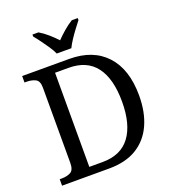

<svg xmlns="http://www.w3.org/2000/svg" viewBox="-163 -1053 1053 1175"><g transform="rotate(-20 363.5 -465.5)"><path d="M38 0V-42H51Q85 -42 109 -54.5Q133 -67 133 -114V-604Q133 -648 108.5 -660Q84 -672 51 -672H38V-714H344Q499 -714 584.5 -621Q670 -528 670 -358Q670 -249 633.5 -168.5Q597 -88 525 -44Q453 0 344 0ZM321 -51Q440 -51 499.5 -130.5Q559 -210 559 -358Q559 -507 500 -585.5Q441 -664 322 -664H234V-51ZM284 -771Q274 -794 256 -820.5Q238 -847 219 -873Q200 -899 184 -918V-931H223Q252 -914 280.5 -889Q309 -864 331 -840Q354 -864 383 -889Q412 -914 440 -931H479V-918Q464 -899 444.5 -873Q425 -847 407.5 -820.5Q390 -794 379 -771Z"/></g></svg>

Font: Noto Serif Dogra
Style: Regular
Weight: 400
Designer: Ek Type
Foundry: Ek Type
Version: Version 1.005